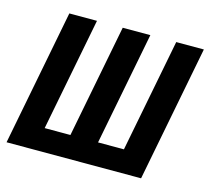

<svg xmlns="http://www.w3.org/2000/svg" viewBox="-95 -624 789 721"><g transform="rotate(15 299.5 -264.0)"><path d="M-12.7 0 89.8 -528.3H197.3L111.8 -88.4H211.9L297.4 -528.3H404.8L319.3 -88.4H419.9L505.4 -528.3H612.8L510.3 0Z"/></g></svg>

Font: Cousine
Style: Bold Italic
Weight: 700
Italic angle: -12°
Monospace: yes
Designer: Steve Matteson
Foundry: Ascender Corporation
Version: Version 1.20